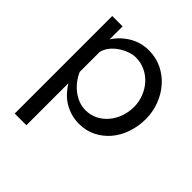

<svg xmlns="http://www.w3.org/2000/svg" viewBox="-200 -671 1023 1023"><g transform="rotate(45 311.5 -159.0)"><path d="M352 10Q320 10 291 1.5Q262 -7 237.5 -22Q213 -37 193.5 -58Q174 -79 159 -103V213H71V-522H149V-424Q180 -472 229.5 -501.5Q279 -531 339 -531Q393 -531 438 -509Q483 -487 516 -449.5Q549 -412 567.5 -363Q586 -314 586 -261Q586 -205 569 -155.5Q552 -106 521 -69.5Q490 -33 447 -11.5Q404 10 352 10ZM325 -66Q364 -66 395.5 -82.5Q427 -99 449.5 -126.5Q472 -154 484 -189Q496 -224 496 -261Q496 -300 482 -335.5Q468 -371 444 -397.5Q420 -424 387.5 -439.5Q355 -455 317 -455Q293 -455 267.5 -445.5Q242 -436 219.5 -420.5Q197 -405 180.5 -383.5Q164 -362 159 -338V-189Q170 -163 187.5 -140.5Q205 -118 226.5 -101.5Q248 -85 273 -75.5Q298 -66 325 -66Z"/></g></svg>

Font: Rising Sun
Style: Regular
Weight: 400
Designer: Matt McInerney, Pablo Impallari, Rodrigo Fuenzalida (Raleway font), Stephen Hutchings (Greek), Cristiano Sobral (main ch
Foundry: The Rising Sun Project Authors
Version: Version 4.327; ttfautohint (v1.8.4.7-5d5b-dirty)